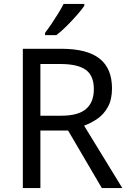

<svg xmlns="http://www.w3.org/2000/svg" viewBox="-20 -964 662 984"><path d="M294 -714Q427 -714 490.5 -663.5Q554 -613 554 -511Q554 -454 533 -416Q512 -378 479.5 -355.5Q447 -333 411 -320L607 0H502L329 -295H187V0H97V-714ZM289 -636H187V-371H294Q381 -371 421 -405.5Q461 -440 461 -507Q461 -577 419 -606.5Q377 -636 289 -636ZM211 -784V-796Q226 -815 243.5 -841Q261 -867 278 -894.5Q295 -922 306 -944H412V-934Q400 -916 375 -887.5Q350 -859 321.5 -830.5Q293 -802 269 -784Z"/></svg>

Font: Noto Sans Coptic
Style: Regular
Weight: 400
Designer: Monotype Design Team, Denis Moyogo Jacquerye
Foundry: Monotype Imaging Inc.
Version: Version 2.002; ttfautohint (v1.8.4.7-5d5b)